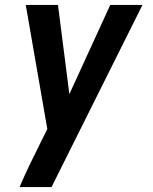

<svg xmlns="http://www.w3.org/2000/svg" viewBox="-20 -550 616 775"><path d="M59 205H188L555 -530H425L260 -170L214 -530H84L171 -29L146 21Q123 67 101 112.5Q79 158 59 205Z"/></svg>

Font: Iosevka Sparkle Oblique
Style: Bold
Weight: 700
Italic angle: -9°
Designer: Belleve Invis
Foundry: Belleve Invis
Version: Version 4.5.0; ttfautohint (v1.8.3)